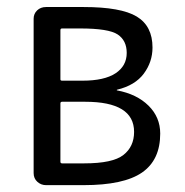

<svg xmlns="http://www.w3.org/2000/svg" viewBox="-20 -540 540 560"><path d="M156.2 -238.3V-68.4Q156.2 -63.5 161.1 -63.5H225.6Q308.6 -63.5 339.8 -87.9Q371.1 -112.3 371.1 -155.3Q371.1 -243.2 228.5 -243.2H161.1Q156.2 -243.2 156.2 -238.3ZM156.2 -452.1V-308.6Q156.2 -304.7 161.1 -304.7H220.7Q284.2 -304.7 316.9 -326.2Q349.6 -347.7 349.6 -385.7Q349.6 -421.9 323.2 -439.5Q296.9 -457 213.9 -457H161.1Q156.2 -457 156.2 -452.1ZM114.3 0Q99.6 0 88.9 -9.8Q78.1 -19.5 78.1 -35.2V-485.4Q78.1 -500 88.4 -509.8Q98.6 -519.5 114.3 -519.5H223.6Q333 -519.5 378.9 -491.7Q424.8 -463.9 424.8 -401.4Q424.8 -359.4 399.4 -325.2Q374 -291 321.3 -278.3L320.3 -277.3L321.3 -276.4Q378.9 -265.6 413.1 -231.9Q447.3 -198.2 447.3 -150.4Q447.3 -73.2 394 -36.6Q340.8 0 223.6 0H156.2Z"/></svg>

Font: Rounded-L Mgen+ 2m regular
Style: Regular
Weight: 400
Designer: [Source Han Sans]
Ryoko NISHIZUKA  (kana & ideographs); Paul D. Hunt (Latin, Greek & Cyrillic); Wenlong ZHANG  (bopomofo
Version: Version 1.059.20150602